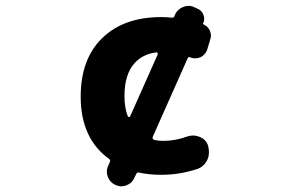

<svg xmlns="http://www.w3.org/2000/svg" viewBox="-20 -618 1040 668"><path d="M381.8 25.4Q363.3 17.6 355.5 -2Q351.6 -11.7 351.6 -20.5Q351.6 -31.2 356.4 -41L362.3 -54.7Q365.2 -60.5 359.4 -65.4Q311.5 -99.6 287.1 -151.4Q260.7 -207 260.7 -281.2Q260.7 -413.1 335.9 -485.8Q411.1 -558.6 541 -558.6Q560.5 -558.6 578.1 -556.6Q584 -555.7 586.9 -561.5L588.9 -567.4Q597.7 -585.9 617.2 -593.8Q627 -597.7 635.7 -597.7Q646.5 -597.7 656.2 -592.8L667 -587.9Q681.6 -582 687.5 -566.9Q693.4 -551.8 687.5 -538.1L686.5 -537.1Q685.5 -534.2 689.5 -532.2Q703.1 -526.4 710 -511.7Q713.9 -502.9 713.9 -494.1Q713.9 -488.3 711.9 -482.4L701.2 -446.3Q695.3 -427.7 677.7 -418.9Q668 -415 658.2 -415Q649.4 -415 640.6 -418.9Q634.8 -420.9 632.8 -415L511.7 -142.6Q509.8 -138.7 511.7 -135.3Q513.7 -131.8 517.6 -130.9Q531.2 -127.9 547.9 -127.9Q589.8 -127.9 629.9 -142.6Q640.6 -146.5 651.4 -146.5Q663.1 -146.5 674.8 -141.6Q697.3 -132.8 704.1 -110.4Q707 -99.6 707 -88.9Q707 -83 706.1 -77.1Q703.1 -60.5 691.9 -47.4Q680.7 -34.2 664.1 -29.3Q603.5 -9.8 541 -9.8Q498 -9.8 463.9 -17.6Q457 -19.5 454.1 -12.7L448.2 -1Q440.4 18.6 420.9 26.4Q411.1 30.3 402.3 30.3Q392.6 30.3 381.8 25.4ZM528.3 -427.7Q529.3 -429.7 529.3 -430.7Q529.3 -432.6 527.3 -433.6Q526.4 -436.5 523.4 -436.5Q523.4 -436.5 522.5 -435.5Q476.6 -429.7 448.2 -398.4Q413.1 -359.4 413.1 -284.2Q413.1 -242.2 424.8 -212.9Q425.8 -210.9 428.7 -210.9Q431.6 -210.9 432.6 -212.9Z"/></svg>

Font: Rounded-X Mgen+ 1m bold
Style: Bold
Weight: 700
Designer: [Source Han Sans]
Ryoko NISHIZUKA  (kana & ideographs); Paul D. Hunt (Latin, Greek & Cyrillic); Wenlong ZHANG  (bopomofo
Version: Version 1.059.20150602